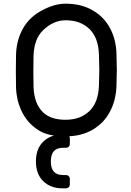

<svg xmlns="http://www.w3.org/2000/svg" viewBox="-20 -730 712 1042"><path d="M337 292H318Q255 292 215 253.5Q175 215 175 146Q175 77 215 38.5Q255 0 318 0H337Q347 0 353 6Q359 12 359 22V50Q359 60 353 66Q347 72 337 72H322Q289 72 272.5 90Q256 108 256 146Q256 184 272.5 202Q289 220 322 220H337Q347 220 353 226Q359 232 359 242V270Q359 280 353 286Q347 292 337 292ZM612 -439Q614 -379 614 -350Q614 -321 612 -261Q609 -185 576.5 -123.5Q544 -62 482.5 -26Q421 10 336 10Q246 10 196 -19Q135 -55 102.5 -116.5Q70 -178 67 -254Q66 -284 66 -343Q66 -402 67 -432Q69 -508 101.5 -569.5Q134 -631 196 -667Q270 -710 336 -710Q421 -710 483 -674Q545 -638 577.5 -576.5Q610 -515 612 -439ZM214 -566Q165 -519 162 -427Q161 -397 161 -343Q161 -289 162 -259Q165 -167 214 -120Q256 -80 336 -80Q416 -80 465 -127Q514 -174 517 -266Q519 -326 519 -350Q519 -374 517 -434Q514 -526 465 -573Q416 -620 336 -620Q270 -620 214 -566Z"/></svg>

Font: Contemporary
Style: Regular
Weight: 400
Designer: Victor Tran
Foundry: Victor Tran
Version: Version 1.100